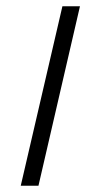

<svg xmlns="http://www.w3.org/2000/svg" viewBox="-20 -592 331 619"><path d="M46.9 6.8 181.2 -571.8H237.8L104 6.8Z"/></svg>

Font: Linux Libertine G
Style: Italic
Weight: 400
Italic angle: -12°
Designer: Philipp H. Poll
Foundry: Philipp H. Poll
Version: Version 5.1.3